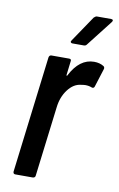

<svg xmlns="http://www.w3.org/2000/svg" viewBox="-81 -746 490 792"><g transform="rotate(10 163.5 -350.0)"><path d="M322 -503Q328 -498 325 -490L301 -414Q298 -405 289 -408Q277 -413 262 -413Q256 -413 244 -411Q213 -408 189.5 -377Q166 -346 161 -302L125 -10Q125 -6 122 -3Q119 0 114 0H41Q32 0 32 -10L92 -499Q94 -509 103 -509H177Q187 -509 185 -499L178 -441Q178 -438 179.5 -437.5Q181 -437 182 -440Q220 -514 281 -514Q305 -514 322 -503ZM174 -585 247 -693Q254 -700 260 -700H319Q325 -700 326.5 -696.5Q328 -693 324 -688L239 -579Q235 -573 227 -573H179Q174 -573 172 -576.5Q170 -580 174 -585Z"/></g></svg>

Font: Barlow Condensed Medium
Style: Italic
Weight: 500
Width: 3
Italic angle: -7°
Designer: Jeremy Tribby
Foundry: Tribby Type
Version: Version 1.408